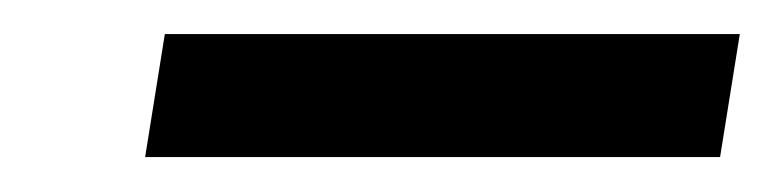

<svg xmlns="http://www.w3.org/2000/svg" viewBox="-20 -747 448 111"><path d="M75.3 -727.3 63.9 -656.2H396.3L407.7 -727.3Z"/></svg>

Font: Riot Sans 2.0
Style: Italic
Weight: 400
Italic angle: -9.39999°
Designer: Rasmus Andersson
Foundry: rsms
Version: Version 3.006;hotconv 1.0.109;makeotfexe 2.5.65596